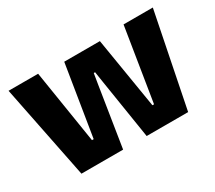

<svg xmlns="http://www.w3.org/2000/svg" viewBox="-98 -682 978 872"><g transform="rotate(-30 391.0 -246.0)"><path d="M111.5 0 13 -491.5H168L229 -108H238L298 -479.5H485L546 -108H554.5L616 -491.5H769.5L671 0H453.5L404 -313L395.5 -368H388.5L379.5 -313L330 0Z"/></g></svg>

Font: Anek Latin Medium
Style: Bold
Weight: 700
Version: Version 1.003